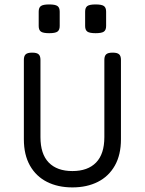

<svg xmlns="http://www.w3.org/2000/svg" viewBox="-20 -817 640 848"><path d="M514.2 -552.7V-201.7Q514.2 -133.3 487.3 -85.7Q460.4 -38.1 412.1 -13.7Q363.8 10.7 299.8 10.7Q235.8 10.7 187.5 -13.7Q139.2 -38.1 112.3 -85.7Q85.4 -133.3 85.4 -201.7V-552.7Q85.4 -569.8 93.5 -577.1Q101.6 -584.5 121.6 -584.5H122.6Q142.6 -584.5 150.6 -577.1Q158.7 -569.8 158.7 -552.7V-211.4Q158.7 -136.7 195.3 -99.1Q231.9 -61.5 299.8 -61.5Q367.7 -61.5 404.3 -99.1Q440.9 -136.7 440.9 -211.4V-552.7Q440.9 -569.8 449 -577.1Q457 -584.5 477.1 -584.5H478Q498 -584.5 506.1 -577.1Q514.2 -569.8 514.2 -552.7ZM197.3 -670.4Q170.4 -670.4 160.6 -677.5Q150.9 -684.6 150.9 -702.1V-765.6Q150.9 -783.2 160.6 -790.3Q170.4 -797.4 197.3 -797.4Q224.1 -797.4 233.9 -790.3Q243.7 -783.2 243.7 -765.6V-702.1Q243.7 -684.6 233.9 -677.5Q224.1 -670.4 197.3 -670.4ZM402.3 -670.4Q375.5 -670.4 365.7 -677.5Q356 -684.6 356 -702.1V-765.6Q356 -783.2 365.7 -790.3Q375.5 -797.4 402.3 -797.4Q429.2 -797.4 439 -790.3Q448.7 -783.2 448.7 -765.6V-702.1Q448.7 -684.6 439 -677.5Q429.2 -670.4 402.3 -670.4Z"/></svg>

Font: Courier Prime Code
Style: Regular
Weight: 400
Designer: Alan Dague-Greene
Foundry: Quote-Unquote Apps
Version: Version 3.0318